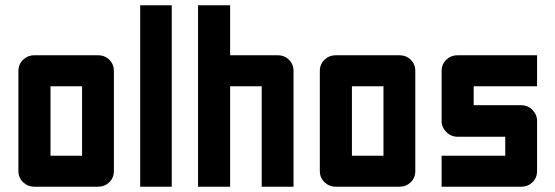

<svg xmlns="http://www.w3.org/2000/svg" viewBox="-20 -710 2112 730"><path d="M111 0Q86 0 68 -17Q50 -34 50 -60V-440Q50 -466 68 -483Q86 -500 111 -500H352Q378 -500 395.5 -483Q413 -466 413 -440V-60Q413 -34 395.5 -17Q378 0 352 0ZM172 -118H292V-382H172Z M513 -690H633V0H513Z M733 -690H855V-500H1035Q1061 -500 1078.5 -483Q1096 -466 1096 -440V0H975V-382H855V0H733Z M1257 0Q1232 0 1214 -17Q1196 -34 1196 -60V-440Q1196 -466 1214 -483Q1232 -500 1257 -500H1498Q1524 -500 1541.5 -483Q1559 -466 1559 -440V-60Q1559 -34 1541.5 -17Q1524 0 1498 0ZM1318 -118H1438V-382H1318Z M1961 -310Q1987 -310 2004.5 -292Q2022 -274 2022 -250V-60Q2022 -34 2004.5 -17Q1987 0 1961 0H1659V-118H1901V-190H1720Q1695 -190 1677 -208Q1659 -226 1659 -250V-440Q1659 -466 1677 -483Q1695 -500 1720 -500H2022V-382H1781V-310H1961Z"/></svg>

Font: Tschichold
Style: Bold
Weight: 700
Designer: Peter Wiegel
Foundry: Peter Wiegel
Version: Version 1.000; ttfautohint (v1.3)